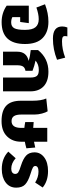

<svg xmlns="http://www.w3.org/2000/svg" viewBox="773 -1642 888 2474"><g transform="rotate(90 1217.0 -405.0)"><path d="M260 -585Q394 -585 470.5 -510Q547 -435 547 -283Q547 18 265 18Q147 18 53 -47V-332H278L263 -221H201V-120Q231 -105 269 -105Q321 -105 343 -144Q365 -183 365 -283Q365 -377 330.5 -418.5Q296 -460 228 -460Q162 -460 77 -430L35 -541Q149 -585 260 -585Z M477 -643Q321 -643 321 -762Q321 -796 334 -829H449Q445 -814 445 -797Q445 -776 460 -768Q475 -760 512 -760Q614 -760 723 -801L750 -696Q618 -643 477 -643Z M904 -585Q1027 -585 1092 -523.5Q1157 -462 1157 -353V0H979V-354Q979 -412 958 -436.5Q937 -461 882 -461Q810 -461 761 -419Q828 -405 892 -380V-289Q852 -282 836.5 -257Q821 -232 821 -183V0H646V-183Q646 -305 765 -330Q702 -350 625 -357V-451Q732 -585 904 -585Z M1891 -301Q1846 -288 1806 -281V-230Q1806 -122 1737 -51.5Q1668 19 1541 19Q1406 19 1342 -41.5Q1278 -102 1278 -230V-378Q1278 -494 1249 -557L1414 -575Q1430 -550 1443 -501.5Q1456 -453 1456 -406V-235Q1456 -171 1476.5 -140.5Q1497 -110 1541 -110Q1628 -110 1628 -235V-275Q1594 -278 1553 -286V-395Q1618 -389 1628 -389V-570H1806V-399Q1853 -408 1881 -415Z M2185 -580Q2313 -580 2396 -511L2332 -414Q2264 -457 2191 -457Q2119 -457 2119 -415Q2119 -397 2138.5 -385Q2158 -373 2227 -352Q2318 -323 2358 -284Q2398 -245 2398 -170Q2398 -84 2331.5 -34Q2265 16 2158 16Q2021 16 1934 -68L2019 -163Q2083 -106 2154 -106Q2185 -106 2203 -119.5Q2221 -133 2221 -158Q2221 -182 2200 -196.5Q2179 -211 2114 -231Q2026 -259 1984.5 -298Q1943 -337 1943 -406Q1943 -482 2008 -531Q2073 -580 2185 -580Z"/></g></svg>

Font: FiraGO ExtraBold
Style: Regular
Weight: 800
Designer: bBox Type
Foundry: bBox Type GmbH
Version: Version 1.001;PS 001.001;hotconv 1.0.88;makeotf.lib2.5.64775